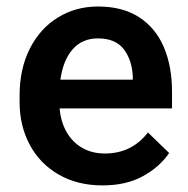

<svg xmlns="http://www.w3.org/2000/svg" viewBox="-20 -558 577 588"><path d="M506.8 -226.1H162.6Q166 -185.5 183.6 -154.3Q201.2 -123 231.2 -105.5Q261.2 -87.9 301.3 -87.9Q383.3 -87.9 433.1 -152.3L498 -89.4Q469.2 -46.9 418 -18.6Q366.7 9.8 293.9 9.8Q216.8 9.8 159.2 -23.7Q101.6 -57.1 70.8 -115.2Q40 -173.3 40 -245.6V-265.6Q40 -347.2 71.3 -408.9Q102.5 -470.7 157.2 -504.4Q211.9 -538.1 280.3 -538.1Q355 -538.1 405.8 -505.4Q456.5 -472.7 481.7 -413.8Q506.8 -355 506.8 -277.3ZM386.7 -323.2Q384.3 -374.5 358.9 -407.5Q333.5 -440.4 279.8 -440.4Q231.9 -440.4 202.6 -407.2Q173.3 -374 165 -314H386.7Z"/></svg>

Font: Heebo Medium
Style: Regular
Weight: 500
Designer: Oded Ezer
Foundry: Meir Sadan
Version: Version 2.001; ttfautohint (v1.5.14-ce02) -l 8 -r 50 -G 200 